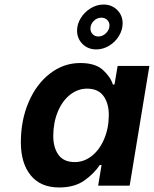

<svg xmlns="http://www.w3.org/2000/svg" viewBox="-20 -819 679 847"><path d="M72 -191Q72 -289 106.5 -369Q141 -449 201 -495Q261 -541 334 -541Q401 -541 434.5 -510Q468 -479 478 -446H485L499 -528H639L552 0H413L428 -91H420Q396 -54 352.5 -23Q309 8 241 8Q159 8 115.5 -45.5Q72 -99 72 -191ZM460 -312Q460 -363 436.5 -395.5Q413 -428 364 -428Q323 -428 288.5 -400.5Q254 -373 234.5 -325Q215 -277 215 -219Q215 -168 238 -136Q261 -104 310 -104Q351 -104 385.5 -131.5Q420 -159 440 -207Q460 -255 460 -312ZM320 -684Q320 -713 336.5 -739.5Q353 -766 380 -782.5Q407 -799 437 -799Q473 -799 497 -775Q521 -751 521 -716Q521 -687 504.5 -660Q488 -633 461 -617Q434 -601 405 -601Q368 -601 344 -625Q320 -649 320 -684ZM463 -707Q463 -721 453 -731Q443 -741 427 -741Q408 -741 393.5 -726.5Q379 -712 379 -693Q379 -678 389 -668Q399 -658 414 -658Q433 -658 448 -673Q463 -688 463 -707Z"/></svg>

Font: Be Vietnam
Style: Bold Italic
Weight: 700
Italic angle: -9.66701°
Designer: Gabriel Lam
Foundry: TypeRant
Version: Version 3.000